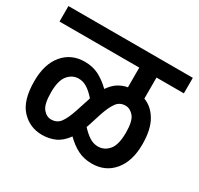

<svg xmlns="http://www.w3.org/2000/svg" viewBox="-125 -774 900 869"><g transform="rotate(30 325.0 -339.5)"><path d="M0 -541V-622H650V-541H507V-431Q550 -415 576.5 -369.5Q603 -324 603 -247Q603 -159 560.5 -108Q518 -57 447 -57Q406 -57 373.5 -73.5Q341 -90 311 -120Q285 -84 254 -70.5Q223 -57 187 -57Q123 -57 79.5 -103.5Q36 -150 36 -251Q36 -340 78.5 -390.5Q121 -441 191 -441Q233 -441 265 -424.5Q297 -408 328 -378Q347 -406 369.5 -420Q392 -434 417 -438V-541ZM350 -203Q348 -196 345 -189Q367 -165 388 -151.5Q409 -138 433 -138Q466 -138 489 -165Q512 -192 512 -256Q512 -316 493 -338.5Q474 -361 450 -361Q420 -361 403 -337.5Q386 -314 371 -269ZM127 -245Q127 -183 145.5 -160.5Q164 -138 188 -138Q219 -138 236 -161.5Q253 -185 268 -231L289 -295Q291 -302 293 -309Q271 -334 250 -347.5Q229 -361 205 -361Q173 -361 150 -334Q127 -307 127 -245Z"/></g></svg>

Font: Noto Sans Condensed Medium
Style: Regular
Weight: 500
Width: 3
Designer: Monotype Design Team
Foundry: Monotype Imaging Inc.
Version: Version 2.013; ttfautohint (v1.8.4.7-5d5b)